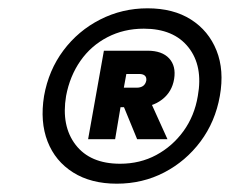

<svg xmlns="http://www.w3.org/2000/svg" viewBox="-20 -732 553 462"><path d="M261 -290Q199 -290 156 -317Q113 -344 94.5 -391.5Q76 -439 86 -501Q97 -563 132.5 -610.5Q168 -658 221 -685Q274 -712 335 -712Q397 -712 439.5 -685Q482 -658 501 -610.5Q520 -563 509 -501Q498 -439 462.5 -391.5Q427 -344 375 -317Q323 -290 261 -290ZM310 -397 271 -492H340L383 -397ZM269 -338Q317 -338 356 -359Q395 -380 421.5 -416.5Q448 -453 456 -501Q469 -573 433.5 -618Q398 -663 326 -663Q278 -663 238.5 -642.5Q199 -622 173.5 -585.5Q148 -549 139 -501Q127 -429 162 -383.5Q197 -338 269 -338ZM192 -397 230 -610H335Q370 -610 387 -591.5Q404 -573 399 -542Q394 -511 370 -492.5Q346 -474 312 -474H270L257 -397ZM278 -521H309Q318 -521 324 -525Q330 -529 332 -538Q333 -546 328.5 -550Q324 -554 315 -554H284Z"/></svg>

Font: DM Sans 11pt ExtraBold
Style: Italic
Weight: 800
Italic angle: -10°
Version: Version 4.004;gftools[0.9.30]